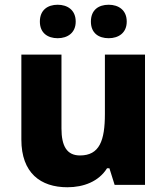

<svg xmlns="http://www.w3.org/2000/svg" viewBox="-20 -779 703 809"><path d="M148 -688C148 -640 181 -618 223 -618C264 -618 299 -640 299 -688C299 -737 264 -759 223 -759C181 -759 148 -737 148 -688ZM363 -688C363 -640 395 -618 438 -618C479 -618 514 -640 514 -688C514 -737 479 -759 438 -759C395 -759 363 -737 363 -688ZM591 -549H422V-299C422 -186 399 -124 317 -124C262 -124 239 -163 239 -238V-549H70V-191C70 -50 151 10 264 10C332 10 396 -14 431 -70H441L463 0H591Z"/></svg>

Font: Noto Sans Ethiopic ExtraBold
Style: Regular
Weight: 800
Designer: Monotype Design Team
Foundry: Monotype Imaging Inc.
Version: Version 2.102